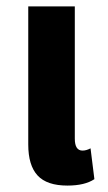

<svg xmlns="http://www.w3.org/2000/svg" viewBox="-20 -568 337 598"><path d="M190 10Q126 10 97 -21.5Q68 -53 68 -118V-548H213V-136Q213 -99 237 -99Q249 -99 262 -106L274 -10Q244 10 190 10Z"/></svg>

Font: Noto Sans Thai ExtCond ExtBd
Style: Regular
Weight: 800
Width: 2
Designer: Monotype Design Team
Foundry: Monotype Imaging Inc.
Version: Version 2.002; ttfautohint (v1.8.4.7-5d5b)